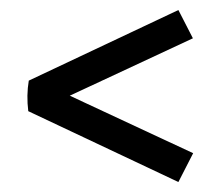

<svg xmlns="http://www.w3.org/2000/svg" viewBox="-20 -431 428 381"><path d="M36.1 -210.4Q34.2 -225.6 34.4 -241.2Q34.7 -256.8 37.1 -271L334 -411.1L362.8 -355L88.4 -227.1ZM334 -69.8 36.1 -210.4 88.9 -254.9 363.3 -127Z"/></svg>

Font: Markazi Text
Style: Regular
Weight: 400
Designer: Borna Izadpanah (Arabic designer), Fiona Ross (Arabic design director) and Florian Runge (Latin designer)
Foundry: Borna Izadpanah and Florian Runge
Version: Version 1.000